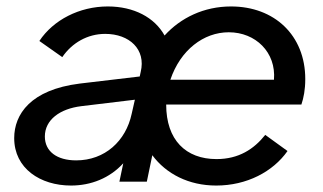

<svg xmlns="http://www.w3.org/2000/svg" viewBox="-20 -563 1000 595"><path d="M926 -318C926 -454 830 -543 696 -543C612 -543 540 -508 490 -453C459 -509 395 -543 314 -543C226 -543 145 -501 102 -436L173 -386C203 -430 251 -458 306 -458C381 -458 433 -410 416 -340L413 -326L227 -304C75 -285 24 -209 24 -135C24 -41 105 12 200 12C262 12 320 -11 362 -57L350 0H435L452 -82C495 -24 565 12 650 12C745 12 826 -31 871 -95L802 -145C767 -101 720 -70 651 -70C556 -70 495 -129 495 -239H914C921 -260 926 -285 926 -318ZM829 -316H508C539 -408 611 -463 689 -463C772 -463 836 -401 829 -316ZM388 -210C370 -126 305 -66 216 -66C156 -66 119 -94 119 -140C119 -192 166 -226 232 -234L398 -254Z"/></svg>

Font: Plus Jakarta Text
Style: Italic
Weight: 400
Italic angle: -12°
Designer: Gumpita Rahayu
Foundry: Tokotype Studio
Version: Version 1.000;hotconv 1.0.109;makeotfexe 2.5.65596